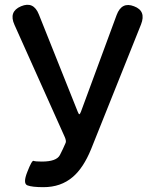

<svg xmlns="http://www.w3.org/2000/svg" viewBox="-20 -762 633 795"><path d="M160 13Q113 13 93.5 5.5Q74 -2 93 -50Q112 -99 119 -96Q126 -93 153 -93Q214 -93 228 -120Q241 -145 252 -171Q255 -179 248 -195L40 -659Q15 -714 67 -736Q119 -758 141 -702L302 -299Q306 -289 308.5 -289Q311 -289 315 -299L463 -700Q484 -756 535 -736Q586 -717 564 -661L357 -144Q325 -66 281 -29Q232 13 160 13Z"/></svg>

Font: Resource Han Rounded KR Medium
Style: Regular
Weight: 500
Designer: Cyano Hao (round all glyphs); Ryoko NISHIZUKA 西塚涼子 (kana, bopomofo & ideographs); Paul D. Hunt (Latin, Greek & Cyrillic)
Foundry: Cyano Hao
Version: 0.990